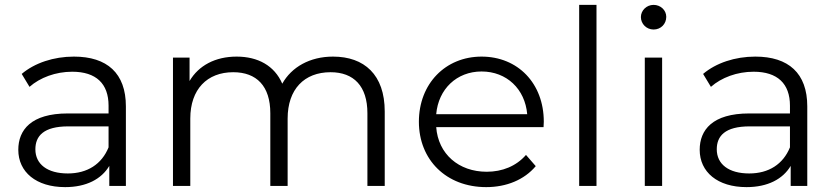

<svg xmlns="http://www.w3.org/2000/svg" viewBox="-20 -762 3423 787"><path d="M283 -530C200 -530 122 -504 69 -459L101 -406C144 -444 208 -468 276 -468C374 -468 425 -419 425 -329V-297H258C107 -297 55 -229 55 -148C55 -57 128 5 247 5C334 5 396 -28 428 -82V0H496V-326C496 -462 419 -530 283 -530ZM258 -51C174 -51 125 -89 125 -150C125 -204 158 -244 260 -244H425V-158C397 -89 338 -51 258 -51Z M1345 -530C1250 -530 1175 -487 1137 -419C1105 -493 1037 -530 950 -530C862 -530 794 -493 757 -430V-526H689V0H760V-276C760 -396 829 -466 936 -466C1032 -466 1088 -409 1088 -298V0H1159V-276C1159 -396 1227 -466 1335 -466C1430 -466 1486 -409 1486 -298V0H1557V-305C1557 -456 1473 -530 1345 -530Z M2209 -263C2209 -421 2102 -530 1954 -530C1806 -530 1697 -419 1697 -263C1697 -107 1809 5 1973 5C2056 5 2129 -25 2176 -81L2136 -127C2096 -81 2039 -58 1975 -58C1860 -58 1776 -131 1768 -241H2208C2208 -249 2209 -257 2209 -263ZM1954 -469C2057 -469 2132 -397 2141 -294H1768C1777 -397 1852 -469 1954 -469Z M2354 0H2425V-742H2354Z M2659 -641C2689 -641 2711 -664 2711 -693C2711 -720 2688 -742 2659 -742C2630 -742 2607 -719 2607 -692C2607 -664 2630 -641 2659 -641ZM2623 0H2694V-526H2623Z M3076 -530C2993 -530 2915 -504 2862 -459L2894 -406C2937 -444 3001 -468 3069 -468C3167 -468 3218 -419 3218 -329V-297H3051C2900 -297 2848 -229 2848 -148C2848 -57 2921 5 3040 5C3127 5 3189 -28 3221 -82V0H3289V-326C3289 -462 3212 -530 3076 -530ZM3051 -51C2967 -51 2918 -89 2918 -150C2918 -204 2951 -244 3053 -244H3218V-158C3190 -89 3131 -51 3051 -51Z"/></svg>

Font: Montserrat Lite
Style: Regular
Weight: 400
Designer: Julieta Ulanovsky
Foundry: Julieta Ulanovsky
Version: Version 7.200;PS 007.200;hotconv 1.0.88;makeotf.lib2.5.64775